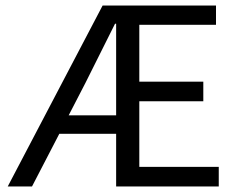

<svg xmlns="http://www.w3.org/2000/svg" viewBox="-20 -676 862 696"><path d="M290 -376 229 -258H401V-590H397Q344 -483 290 -376ZM8 0 352 -656H763V-586H485V-380H717V-309H485V-71H773V0H401V-191H195L96 0Z"/></svg>

Font: SourceSansPro
Style: Book
Weight: 400
Designer: Paul D. Hunt
Foundry: Adobe Systems Incorporated
Version: Version 2.021;PS 2.000;hotconv 1.0.86;makeotf.lib2.5.63406